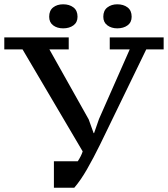

<svg xmlns="http://www.w3.org/2000/svg" viewBox="-20 -874 782 894"><path d="M584 -644H491V-700H742V-644H661L446 -201Q415 -138 385.5 -86.5Q356 -35 326 0H231V-123H342Q358 -147 365 -169L85 -644H0V-700H300V-644H210L393 -318L416 -254H418L441 -320ZM209 -796Q209 -825 227.5 -839.5Q246 -854 274 -854Q303 -854 322 -839.5Q341 -825 341 -796Q341 -770 322 -756Q303 -742 274 -742Q246 -742 227.5 -756Q209 -770 209 -796ZM461 -796Q461 -825 480 -839.5Q499 -854 526 -854Q555 -854 574 -839.5Q593 -825 593 -796Q593 -770 574 -756Q555 -742 526 -742Q499 -742 480 -756Q461 -770 461 -796Z"/></svg>

Font: PT Serif Caption
Style: Regular
Weight: 400
Designer: A.Korolkova, O.Umpeleva, V.Yefimov
Foundry: ParaType Ltd
Version: Version 1.000W OFL